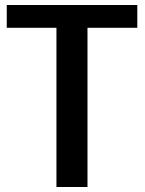

<svg xmlns="http://www.w3.org/2000/svg" viewBox="-20 -747 578 767"><path d="M205.5 0V-636H7V-727H528.5V-636H329.5V0Z"/></svg>

Font: Expletus Sans SemiBold
Style: Regular
Weight: 600
Version: Version 7.500